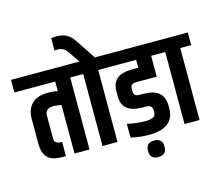

<svg xmlns="http://www.w3.org/2000/svg" viewBox="-176 -1081 1673 1458"><g transform="rotate(-15 660.0 -352.0)"><path d="M40 -337Q40 -412 82 -455Q124 -498 208 -498Q262 -498 286 -490V-566H-35V-665H490V-566H404V0H286V-382Q244 -389 224 -389Q158 -389 158 -333V-156Q158 -129 171.5 -119Q185 -109 218 -110V2H191Q108 2 74 -34Q40 -70 40 -145Z M624 -665H710V-566H624V0H506V-566H420V-665H503L441 -755Q414 -796 368 -796Q351 -796 342 -795V-892Q362 -895 383 -895Q430 -895 463 -877.5Q496 -860 526 -813Z M895 191Q830 191 830 126Q830 61 895 61Q960 61 960 126Q960 191 895 191ZM1070 -162V-147Q1070 10 869 10Q803 10 728 -7V-115Q802 -98 869 -98Q911 -98 931.5 -108.5Q952 -119 952 -149V-158Q952 -180 941 -192Q930 -204 900 -204H877Q796 -204 755.5 -236Q715 -268 715 -339V-368Q715 -440 754.5 -472Q794 -504 877 -504H922V-566H640V-665H1134V-566H1040V-402H877Q833 -402 833 -362V-344Q833 -324 842.5 -313.5Q852 -303 877 -303H900Q988 -303 1029 -269Q1070 -235 1070 -162Z M1151 -566H1065V-665H1355V-566H1269V0H1151Z"/></g></svg>

Font: Khand ExtraBold
Style: Regular
Weight: 800
Designer: Sanchit Sawaria and Jyotish Sonowal (Devanagari), Satya Rajpurohit (Latin)
Foundry: Indian Type Foundry
Version: Version 2.000;PS 1.0;hotconv 1.0.79;makeotf.lib2.5.61930